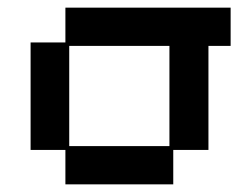

<svg xmlns="http://www.w3.org/2000/svg" viewBox="-20 -470 625 502"><path d="M151 12V-78H60V-359H151V-450H583V-350H525V-78H433V12ZM161 -88H423V-350H161Z"/></svg>

Font: Pixelify Sans
Style: Regular
Weight: 400
Designer: Stefie Justprince
Foundry: Typecalism Foundryline
Version: Version 1.000;February 13, 2025;FontCreator 15.0.0.3015 64-b